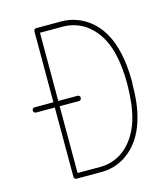

<svg xmlns="http://www.w3.org/2000/svg" viewBox="-111 -835 801 919"><g transform="rotate(-15 289.5 -375.0)"><path d="M262 -384H166V-722H279H280C324 -722 368 -707 402 -679C450 -641 475 -585 487 -541C501 -489 506 -435 506 -381C506 -378 506 -375 506 -372C505 -313 500 -253 483 -198C465 -142 433 -91 386 -59C355 -39 318 -27 281 -27C279 -27 277 -27 277 -27H166V-358H262C269 -358 274 -364 274 -371C274 -378 269 -384 262 -384ZM278 -748H154C147 -748 142 -742 142 -735V-384H49C42 -384 36 -378 36 -371C36 -364 42 -358 49 -358H142V-15C142 -8 147 -2 154 -2H276C278 -2 279 -2 281 -2C323 -2 365 -15 400 -39C453 -74 488 -131 506 -190C525 -249 530 -311 530 -372C531 -375 531 -378 531 -381C531 -437 526 -493 511 -547C496 -605 466 -661 418 -699C379 -730 330 -748 280 -748Z"/></g></svg>

Font: LS
Style: LightAlt
Weight: 250
Designer: BSozoo
Foundry: BSozoo
Version: Version 001.000